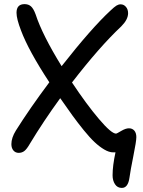

<svg xmlns="http://www.w3.org/2000/svg" viewBox="-20 -772 692 931"><path d="M70.8 -30.8Q54.7 -30.8 44.9 -42.5Q35.2 -54.2 35.2 -73.2Q35.2 -104 57.1 -139.2Q125 -247.1 219.2 -373Q118.2 -526.9 82 -624Q60.1 -680.7 60.1 -710Q60.1 -752 99.1 -752Q118.2 -752 130.4 -741Q142.6 -730 152.8 -702.1Q185.1 -603 278.8 -451.2Q423.8 -635.7 515.1 -720.2Q534.7 -738.8 544.7 -744.9Q554.7 -751 564.9 -751Q580.1 -751 590.6 -738.8Q601.1 -726.6 601.1 -708Q601.1 -677.2 567.9 -644Q462.9 -545.4 329.1 -372.1Q399.4 -266.1 459.7 -195.1Q520 -124 543 -124Q545.9 -124 567.6 -137Q589.4 -149.9 605 -149.9Q621.6 -149.9 631.3 -138.7Q641.1 -127.4 641.1 -106.9Q641.1 -86.9 626.7 -15.6Q612.3 55.7 607.9 88.9Q601.1 139.2 570.8 139.2Q549.3 139.2 537.6 121.3Q525.9 103.5 525.9 78.1Q525.9 31.2 540 -33.2H528.8Q508.8 -33.2 485.4 -47.1Q461.9 -61 438.7 -82.8Q415.5 -104.5 386.2 -140.6Q356.9 -176.8 331.5 -211.7Q306.2 -246.6 272 -295.9Q190.4 -183.6 125 -75.2Q109.9 -48.8 98.1 -39.8Q86.4 -30.8 70.8 -30.8Z"/></svg>

Font: Shantell Sans Bouncy
Style: Regular
Weight: 400
Designer: Stephen Nixon, Anya Danilova, Shantell Martin
Foundry: Arrow Type
Version: Version 1.006;[9816181b4]